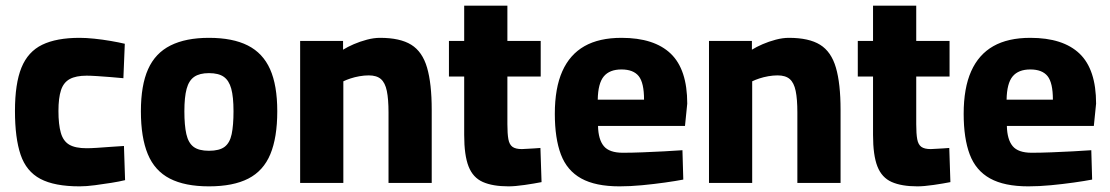

<svg xmlns="http://www.w3.org/2000/svg" viewBox="-20 -648 3930 680"><path d="M262 12Q173 12 123 -14.5Q73 -41 53 -100Q33 -159 33 -255Q33 -352 56 -408.5Q79 -465 129.5 -489.5Q180 -514 262 -514Q285 -514 314 -511Q343 -508 372 -503Q401 -498 422 -493L417 -371Q397 -373 372 -375Q347 -377 324 -378.5Q301 -380 287 -380Q249 -380 227 -368Q205 -356 196 -328.5Q187 -301 187 -255Q187 -207 195.5 -177.5Q204 -148 225.5 -135.5Q247 -123 287 -123Q301 -123 324.5 -124.5Q348 -126 373.5 -128Q399 -130 419 -131L423 -10Q403 -5 374.5 -0.5Q346 4 316 8Q286 12 262 12Z M720 12Q635 12 581.5 -15.5Q528 -43 503.5 -102Q479 -161 479 -254Q479 -346 504.5 -403Q530 -460 584 -487Q638 -514 720 -514Q804 -514 857.5 -487Q911 -460 936.5 -403Q962 -346 962 -254Q962 -161 937.5 -102Q913 -43 859.5 -15.5Q806 12 720 12ZM720 -114Q757 -114 775.5 -128Q794 -142 800.5 -173Q807 -204 807 -254Q807 -305 799 -334Q791 -363 772.5 -376Q754 -389 720 -389Q687 -389 668 -376Q649 -363 641 -333.5Q633 -304 633 -254Q633 -204 640 -173Q647 -142 665.5 -128Q684 -114 720 -114Z M1043 0V-503H1195V-472Q1211 -482 1233 -491.5Q1255 -501 1279.5 -507.5Q1304 -514 1326 -514Q1397 -514 1436.5 -489.5Q1476 -465 1492.5 -408.5Q1509 -352 1509 -259V0H1356V-250Q1356 -297 1350 -326Q1344 -355 1329 -368Q1314 -381 1286 -381Q1270 -381 1253 -378Q1236 -375 1221 -370Q1206 -365 1196 -360V0Z M1781 12Q1725 12 1690 -3.5Q1655 -19 1639.5 -58.5Q1624 -98 1624 -170V-377H1570V-503H1624V-628H1777V-503H1895V-377H1777V-208Q1777 -174 1780.5 -155Q1784 -136 1795 -128Q1806 -120 1828 -120Q1834 -120 1847 -121Q1860 -122 1873.5 -122.5Q1887 -123 1894 -124L1898 -3Q1873 2 1838.5 7Q1804 12 1781 12Z M2174 12Q2089 12 2038.5 -16Q1988 -44 1966.5 -101Q1945 -158 1945 -245Q1945 -336 1971.5 -395.5Q1998 -455 2050 -484.5Q2102 -514 2181 -514Q2297 -514 2355.5 -458Q2414 -402 2414 -281L2406 -202H2098Q2099 -154 2118.5 -130.5Q2138 -107 2186 -107Q2217 -107 2255.5 -108.5Q2294 -110 2332 -112Q2370 -114 2397 -116L2400 -12Q2374 -7 2335 -1.5Q2296 4 2254 8Q2212 12 2174 12ZM2097 -295H2261Q2261 -355 2242 -378.5Q2223 -402 2181 -402Q2139 -402 2118.5 -377.5Q2098 -353 2097 -295Z M2491 0V-503H2643V-472Q2659 -482 2681 -491.5Q2703 -501 2727.5 -507.5Q2752 -514 2774 -514Q2845 -514 2884.5 -489.5Q2924 -465 2940.5 -408.5Q2957 -352 2957 -259V0H2804V-250Q2804 -297 2798 -326Q2792 -355 2777 -368Q2762 -381 2734 -381Q2718 -381 2701 -378Q2684 -375 2669 -370Q2654 -365 2644 -360V0Z M3229 12Q3173 12 3138 -3.5Q3103 -19 3087.5 -58.5Q3072 -98 3072 -170V-377H3018V-503H3072V-628H3225V-503H3343V-377H3225V-208Q3225 -174 3228.5 -155Q3232 -136 3243 -128Q3254 -120 3276 -120Q3282 -120 3295 -121Q3308 -122 3321.5 -122.5Q3335 -123 3342 -124L3346 -3Q3321 2 3286.5 7Q3252 12 3229 12Z M3622 12Q3537 12 3486.5 -16Q3436 -44 3414.5 -101Q3393 -158 3393 -245Q3393 -336 3419.5 -395.5Q3446 -455 3498 -484.5Q3550 -514 3629 -514Q3745 -514 3803.5 -458Q3862 -402 3862 -281L3854 -202H3546Q3547 -154 3566.5 -130.5Q3586 -107 3634 -107Q3665 -107 3703.5 -108.5Q3742 -110 3780 -112Q3818 -114 3845 -116L3848 -12Q3822 -7 3783 -1.5Q3744 4 3702 8Q3660 12 3622 12ZM3545 -295H3709Q3709 -355 3690 -378.5Q3671 -402 3629 -402Q3587 -402 3566.5 -377.5Q3546 -353 3545 -295Z"/></svg>

Font: Cairo ExtraBold
Style: Regular
Weight: 800
Designer: Mohamed Gaber, Accademia di Belle Arti di Urbino
Foundry: Kief Type Foundry, Accademia di Belle Arti di Urbino
Version: Version 3.117